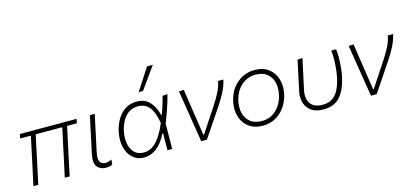

<svg xmlns="http://www.w3.org/2000/svg" viewBox="-66 -1274 3767 1764"><g transform="rotate(-15 1817.0 -392.0)"><path d="M80.5 0Q92.5 -55.5 104 -109Q115.5 -162.5 128.5 -222L138.5 -270Q149.5 -321.5 159.2 -366.5Q169 -411.5 178 -454.5H76L84.5 -494.5H623.5L615 -454.5H522.5L466 -192Q456.5 -146.5 446 -97.8Q435.5 -49 425 0H379Q387 -37.5 398.2 -90Q409.5 -142.5 421.5 -197Q433 -252.5 446 -313.2Q459 -374 476.5 -454.5H224Q215.5 -415 206.8 -374Q198 -333 188 -287L174 -221Q161.5 -163 150 -109.2Q138.5 -55.5 126.5 0Z M770 9.5Q715.5 9.5 686.8 -27.2Q658 -64 675 -143.5Q683.5 -183.5 689.5 -212Q695.5 -240.5 702.5 -271.5Q715.5 -334 726.8 -386.5Q738 -439 750 -494.5L796.5 -496.5Q777 -404.5 760.2 -326.8Q743.5 -249 732 -195L721.5 -146Q710 -91 723.5 -62.8Q737 -34.5 780 -34.5Q805 -34.5 835.5 -51.5L831.5 -4.5Q820.5 1.5 805.2 5.5Q790 9.5 770 9.5Z M1133.5 9.5Q1081.5 9.5 1044.8 -14.8Q1008 -39 986.5 -80Q965 -121 960 -172.8Q955 -224.5 966.5 -279Q980.5 -344.5 1011.2 -395.8Q1042 -447 1088.8 -476Q1135.5 -505 1197.5 -505Q1271 -505 1316 -459Q1361 -413 1383 -329.5H1390Q1408.5 -379 1420.5 -419.5Q1432.5 -460 1441.5 -494.5L1488.5 -498Q1472.5 -434.5 1450 -368.5Q1427.5 -302.5 1402.5 -239.5Q1401.5 -119.5 1400.5 0H1355.5Q1356 -41 1356.2 -81.2Q1356.5 -121.5 1356.5 -160H1350Q1307 -74 1252 -32.2Q1197 9.5 1133.5 9.5ZM1142.5 -35.5Q1206.5 -35.5 1260 -89.5Q1313.5 -143.5 1361.5 -258Q1342 -368 1302.2 -414Q1262.5 -460 1198 -460Q1144.5 -460 1107.2 -434Q1070 -408 1047.2 -365.2Q1024.5 -322.5 1014 -273Q1001 -213 1010 -158.5Q1019 -104 1051.8 -69.8Q1084.5 -35.5 1142.5 -35.5ZM1237.5 -583Q1272 -636.5 1305.8 -688.5Q1339.5 -740.5 1373 -792L1428.5 -793Q1391 -740.5 1354 -688.5Q1317 -636.5 1279.5 -584.5Z M1676.5 0Q1669 -46 1661.2 -94.2Q1653.5 -142.5 1646.5 -186.5L1632.5 -275Q1623.5 -329.5 1614.8 -385Q1606 -440.5 1597 -494.5L1644 -497Q1655 -422.5 1669 -329.5Q1683 -236.5 1696 -151L1711 -52H1717.5L1869.5 -282.5Q1908 -341.5 1933.2 -390.8Q1958.5 -440 1969.5 -494.5H2019.5Q2006.5 -435 1976.5 -377.5Q1946.5 -320 1908.5 -264Q1864.5 -198 1820 -132Q1775.5 -66 1730.5 0Z M2263 9.5Q2200 9.5 2155.2 -14Q2110.5 -37.5 2084.2 -77.5Q2058 -117.5 2050.2 -168.2Q2042.5 -219 2054 -273.5Q2069 -347 2108 -398.8Q2147 -450.5 2201.2 -477.8Q2255.5 -505 2316 -505Q2397.5 -505 2449.5 -465.5Q2501.5 -426 2521 -361.2Q2540.5 -296.5 2524.5 -222Q2509.5 -153.5 2473 -101.2Q2436.5 -49 2382.8 -19.8Q2329 9.5 2263 9.5ZM2265.5 -34.5Q2323 -34.5 2366.2 -60.8Q2409.5 -87 2437.8 -131Q2466 -175 2477 -229.5Q2491 -293.5 2476.5 -346Q2462 -398.5 2421.5 -429.8Q2381 -461 2315.5 -461Q2259 -461 2214.8 -435.5Q2170.5 -410 2141.5 -366Q2112.5 -322 2101 -266.5Q2088 -205 2101.5 -152.2Q2115 -99.5 2155.5 -67Q2196 -34.5 2265.5 -34.5Z M2838.5 9.5Q2769.5 9.5 2726 -20.2Q2682.5 -50 2666.8 -100.2Q2651 -150.5 2664.5 -211.5Q2669 -232.5 2672.8 -250.2Q2676.5 -268 2680.5 -286Q2692.5 -343 2703.5 -392.5Q2714.5 -442 2725.5 -494.5L2772.5 -497Q2753 -408 2736.8 -332.2Q2720.5 -256.5 2709.5 -205Q2700 -160.5 2709.5 -121.5Q2719 -82.5 2751.2 -58.2Q2783.5 -34 2841.5 -34Q2901.5 -34 2939.2 -61.8Q2977 -89.5 2998.8 -136.5Q3020.5 -183.5 3033 -242Q3040.5 -278 3045.2 -324Q3050 -370 3050.2 -415.2Q3050.5 -460.5 3045.5 -494.5H3092Q3096.5 -460 3096.5 -414.8Q3096.5 -369.5 3092 -322.2Q3087.5 -275 3078.5 -234Q3054.5 -120.5 2999 -55.5Q2943.5 9.5 2838.5 9.5Z M3291 0Q3283.5 -46 3275.8 -94.2Q3268 -142.5 3261 -186.5L3247 -275Q3238 -329.5 3229.2 -385Q3220.5 -440.5 3211.5 -494.5L3258.5 -497Q3269.5 -422.5 3283.5 -329.5Q3297.5 -236.5 3310.5 -151L3325.5 -52H3332L3484 -282.5Q3522.5 -341.5 3547.8 -390.8Q3573 -440 3584 -494.5H3634Q3621 -435 3591 -377.5Q3561 -320 3523 -264Q3479 -198 3434.5 -132Q3390 -66 3345 0Z"/></g></svg>

Font: Commissioner ExtraLight
Style: Italic
Weight: 200
Italic angle: -12°
Designer: Kostas Bartsokas
Foundry: Kostas Bartsokas
Version: Version 1.000; ttfautohint (v1.8.3)